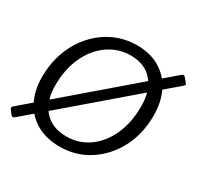

<svg xmlns="http://www.w3.org/2000/svg" viewBox="-138 -682 855 834"><g transform="rotate(30 289.5 -265.0)"><path d="M22 -4Q17 1 11.5 0Q6 -1 2 -7L-8 -20Q-13 -26 -13.5 -31.5Q-14 -37 -7 -42L556 -525Q562 -530 566 -529Q570 -528 574 -523L588 -506Q592 -502 593 -498Q594 -494 589 -490ZM253 10Q186 10 137 -18Q88 -46 62 -96.5Q36 -147 36 -214Q36 -285 58.5 -344.5Q81 -404 121 -448Q161 -492 213.5 -516Q266 -540 326 -540Q393 -540 441 -511Q489 -482 514.5 -430.5Q540 -379 540 -311Q540 -218 501.5 -145.5Q463 -73 398 -31.5Q333 10 253 10ZM256 -43Q318 -43 367 -77.5Q416 -112 444.5 -174Q473 -236 473 -319Q473 -398 434 -443Q395 -488 324 -488Q263 -488 212.5 -453Q162 -418 133 -355.5Q104 -293 104 -211Q104 -133 144 -88Q184 -43 256 -43Z"/></g></svg>

Font: Libre Franklin Light
Style: Italic
Weight: 300
Italic angle: -8°
Designer: Pablo Impallari, Rodrigo Fuenzalida, Nhung Nguyen
Foundry: Impallari Type
Version: Version 3.000